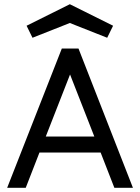

<svg xmlns="http://www.w3.org/2000/svg" viewBox="-20 -890 664 910"><path d="M522 0 457 -167H167L102 0H14L273 -660H352L610 0ZM197 -243H427L312 -537ZM311 -870 516 -768 488 -711 311 -781 134 -711 106 -768Z"/></svg>

Font: Lil Grotesk Medium
Style: Regular
Weight: 500
Designer: Bastien Sozeau
Foundry: NBR — Bastien Sozeau
Version: Version 3.003; ttfautohint (v1.8.4.7-5d5b);gftools[0.9.33]